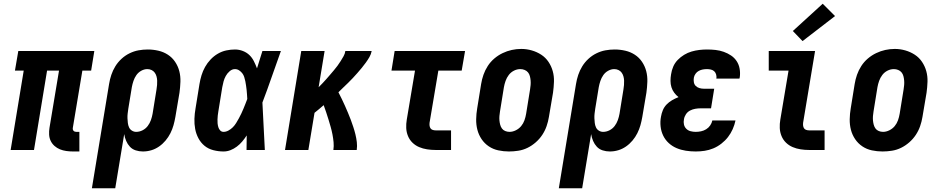

<svg xmlns="http://www.w3.org/2000/svg" viewBox="-20 -803 5040 1028"><path d="M371 8Q353 8 335 5.5Q317 3 301 -3.5Q285 -10 272 -21.5Q259 -33 251.5 -48.5Q244 -64 243 -82.5Q242 -101 245 -119L296 -425H232L162 0H37L107 -425H60L78 -530H485L468 -425H421L370 -119Q369 -114 370 -110Q371 -106 373.5 -103Q376 -100 380 -98.5Q384 -97 388 -97H405V8Z M472 205 564 -353Q568 -378 576 -402Q584 -426 597.5 -448Q611 -470 630.5 -488Q650 -506 673.5 -517.5Q697 -529 721.5 -533.5Q746 -538 771 -538Q800 -538 828 -531.5Q856 -525 879 -510Q902 -495 917.5 -472Q933 -449 940 -422Q947 -395 946 -365.5Q945 -336 941 -307L919 -177Q915 -154 909 -132.5Q903 -111 892.5 -90Q882 -69 866.5 -50.5Q851 -32 831.5 -18.5Q812 -5 790 1.5Q768 8 745 8Q725 8 706.5 2Q688 -4 675.5 -17.5Q663 -31 655.5 -48.5Q648 -66 645 -85L597 205ZM709 -97Q727 -97 743.5 -105.5Q760 -114 771 -128.5Q782 -143 788 -160Q794 -177 797 -194L818 -324Q820 -336 821 -348Q822 -360 821.5 -371.5Q821 -383 818 -394Q815 -405 808.5 -414Q802 -423 791.5 -428Q781 -433 769 -433Q752 -433 736 -424Q720 -415 710 -400.5Q700 -386 694.5 -369.5Q689 -353 686 -337L667 -221Q665 -208 663.5 -195Q662 -182 662.5 -169.5Q663 -157 664.5 -144.5Q666 -132 671 -121Q676 -110 686.5 -103.5Q697 -97 709 -97Z M1177 8Q1149 8 1122 1Q1095 -6 1075 -22.5Q1055 -39 1042.5 -62.5Q1030 -86 1025 -112.5Q1020 -139 1021 -167Q1022 -195 1027 -223L1048 -353Q1052 -377 1059 -400Q1066 -423 1078 -444.5Q1090 -466 1107.5 -484.5Q1125 -503 1146.5 -515.5Q1168 -528 1191.5 -533Q1215 -538 1238 -538Q1260 -538 1280.5 -530Q1301 -522 1315.5 -508Q1330 -494 1339.5 -475Q1349 -456 1356 -437Q1363 -460 1370.5 -483.5Q1378 -507 1385 -530H1484Q1459 -461 1435 -391.5Q1411 -322 1385 -254Q1389 -190 1391.5 -126.5Q1394 -63 1398 0H1300Q1300 -19 1300.5 -38.5Q1301 -58 1301 -78Q1290 -61 1277 -45.5Q1264 -30 1248 -18Q1232 -6 1214 1Q1196 8 1177 8ZM1177 -97Q1190 -97 1203 -104Q1216 -111 1226.5 -121.5Q1237 -132 1244.5 -144.5Q1252 -157 1259 -169.5Q1266 -182 1272 -195Q1278 -208 1283.5 -221Q1289 -234 1294 -247Q1299 -260 1304 -273Q1303 -285 1302.5 -297Q1302 -309 1300.5 -321Q1299 -333 1297.5 -344.5Q1296 -356 1293.5 -368Q1291 -380 1287.5 -391Q1284 -402 1277 -411Q1270 -420 1260 -426.5Q1250 -433 1238 -433Q1223 -433 1210 -422Q1197 -411 1189 -396.5Q1181 -382 1177 -367Q1173 -352 1170 -336L1149 -206Q1147 -196 1146 -185Q1145 -174 1144.5 -163.5Q1144 -153 1145 -142.5Q1146 -132 1149 -122Q1152 -112 1159 -104.5Q1166 -97 1177 -97Z M1506 0 1593 -530H1718L1686 -336Q1697 -347 1707.5 -358Q1718 -369 1728 -380.5Q1738 -392 1748 -403.5Q1758 -415 1768 -427Q1778 -439 1787 -451Q1796 -463 1804 -476Q1812 -489 1819.5 -502Q1827 -515 1829 -530H1970Q1967 -513 1958 -497.5Q1949 -482 1938.5 -467.5Q1928 -453 1916.5 -439Q1905 -425 1893 -411.5Q1881 -398 1869 -385Q1857 -372 1844 -359.5Q1831 -347 1818 -334.5Q1805 -322 1792 -309Q1801 -291 1810 -273Q1819 -255 1827 -236.5Q1835 -218 1843 -199.5Q1851 -181 1858 -162Q1865 -143 1871.5 -123.5Q1878 -104 1883 -83.5Q1888 -63 1890.5 -42Q1893 -21 1890 0H1765Q1768 -21 1766 -42Q1764 -63 1760 -83.5Q1756 -104 1750.5 -123.5Q1745 -143 1739 -162.5Q1733 -182 1726.5 -201.5Q1720 -221 1713 -240Q1701 -229 1688.5 -219Q1676 -209 1664 -199L1631 0Z M2312 0Q2289 0 2266.5 -3.5Q2244 -7 2224 -15.5Q2204 -24 2188.5 -39Q2173 -54 2164.5 -74.5Q2156 -95 2155 -117.5Q2154 -140 2158 -163L2202 -425H2076L2093 -530H2470L2452 -425H2327L2280 -146Q2279 -138 2280 -130Q2281 -122 2285 -116Q2289 -110 2296.5 -107.5Q2304 -105 2312 -105H2395V0Z M2705 8Q2676 8 2648 2Q2620 -4 2597 -19.5Q2574 -35 2558.5 -58Q2543 -81 2536 -108Q2529 -135 2529.5 -164.5Q2530 -194 2535 -223L2556 -353Q2560 -378 2568.5 -402.5Q2577 -427 2591.5 -449.5Q2606 -472 2626.5 -489.5Q2647 -507 2671 -518.5Q2695 -530 2720 -535.5Q2745 -541 2771 -541Q2800 -541 2827.5 -533Q2855 -525 2878 -510Q2901 -495 2916.5 -472Q2932 -449 2939.5 -422Q2947 -395 2946 -365.5Q2945 -336 2941 -307L2919 -177Q2915 -152 2906.5 -127.5Q2898 -103 2883.5 -81Q2869 -59 2848.5 -41Q2828 -23 2804.5 -11.5Q2781 0 2755.5 4Q2730 8 2705 8ZM2708 -97Q2725 -97 2742 -105.5Q2759 -114 2770.5 -128Q2782 -142 2788 -159Q2794 -176 2797 -194L2818 -324Q2820 -336 2821 -348Q2822 -360 2821 -372Q2820 -384 2817 -395.5Q2814 -407 2807 -415.5Q2800 -424 2789 -428.5Q2778 -433 2766 -433Q2748 -433 2731.5 -424.5Q2715 -416 2704 -401.5Q2693 -387 2687 -370Q2681 -353 2678 -336L2657 -206Q2655 -194 2654 -182Q2653 -170 2654 -158.5Q2655 -147 2658 -135.5Q2661 -124 2667.5 -115Q2674 -106 2685 -101.5Q2696 -97 2708 -97Z M2972 205 3064 -353Q3068 -378 3076 -402Q3084 -426 3097.5 -448Q3111 -470 3130.5 -488Q3150 -506 3173.5 -517.5Q3197 -529 3221.5 -533.5Q3246 -538 3271 -538Q3300 -538 3328 -531.5Q3356 -525 3379 -510Q3402 -495 3417.5 -472Q3433 -449 3440 -422Q3447 -395 3446 -365.5Q3445 -336 3441 -307L3419 -177Q3415 -154 3409 -132.5Q3403 -111 3392.5 -90Q3382 -69 3366.5 -50.5Q3351 -32 3331.5 -18.5Q3312 -5 3290 1.5Q3268 8 3245 8Q3225 8 3206.5 2Q3188 -4 3175.5 -17.5Q3163 -31 3155.5 -48.5Q3148 -66 3145 -85L3097 205ZM3209 -97Q3227 -97 3243.5 -105.5Q3260 -114 3271 -128.5Q3282 -143 3288 -160Q3294 -177 3297 -194L3318 -324Q3320 -336 3321 -348Q3322 -360 3321.5 -371.5Q3321 -383 3318 -394Q3315 -405 3308.5 -414Q3302 -423 3291.5 -428Q3281 -433 3269 -433Q3252 -433 3236 -424Q3220 -415 3210 -400.5Q3200 -386 3194.5 -369.5Q3189 -353 3186 -337L3167 -221Q3165 -208 3163.5 -195Q3162 -182 3162.5 -169.5Q3163 -157 3164.5 -144.5Q3166 -132 3171 -121Q3176 -110 3186.5 -103.5Q3197 -97 3209 -97Z M3705 8Q3678 8 3652 4Q3626 0 3602.5 -10Q3579 -20 3560.5 -37Q3542 -54 3531 -76.5Q3520 -99 3517 -125.5Q3514 -152 3519 -178Q3522 -196 3529 -213Q3536 -230 3549 -243.5Q3562 -257 3578.5 -266.5Q3595 -276 3613 -283Q3600 -293 3590 -306.5Q3580 -320 3575 -336Q3570 -352 3570 -370Q3570 -388 3573 -405Q3576 -426 3584.5 -446Q3593 -466 3608.5 -482Q3624 -498 3643 -509.5Q3662 -521 3682.5 -527Q3703 -533 3724 -535.5Q3745 -538 3765 -538Q3789 -538 3811.5 -535.5Q3834 -533 3855 -525.5Q3876 -518 3894 -506Q3912 -494 3924 -476Q3936 -458 3940 -435.5Q3944 -413 3941 -390Q3940 -388 3940 -386Q3940 -384 3939 -382H3815Q3815 -382 3815 -383Q3815 -384 3816 -384Q3817 -395 3814 -405Q3811 -415 3804 -421.5Q3797 -428 3786.5 -430.5Q3776 -433 3765 -433Q3754 -433 3743 -431Q3732 -429 3721.5 -423.5Q3711 -418 3704 -408Q3697 -398 3695 -387Q3693 -375 3695 -363Q3697 -351 3705 -343Q3713 -335 3724.5 -331.5Q3736 -328 3748 -328H3804L3787 -223H3731Q3717 -223 3702.5 -220.5Q3688 -218 3674.5 -211Q3661 -204 3652.5 -191Q3644 -178 3642 -164Q3639 -150 3642 -136.5Q3645 -123 3654.5 -113.5Q3664 -104 3677.5 -100.5Q3691 -97 3705 -97Q3719 -97 3733.5 -100Q3748 -103 3761 -111Q3774 -119 3782.5 -131.5Q3791 -144 3794 -158H3918Q3913 -134 3903 -111.5Q3893 -89 3878 -69.5Q3863 -50 3842.5 -34Q3822 -18 3799 -8.5Q3776 1 3752.5 4.5Q3729 8 3705 8Z M4312 0Q4289 0 4266.5 -3.5Q4244 -7 4224 -15.5Q4204 -24 4188.5 -39Q4173 -54 4164.5 -74.5Q4156 -95 4155 -117.5Q4154 -140 4158 -163L4202 -425H4096V-530H4344L4280 -146Q4279 -138 4280 -130Q4281 -122 4285 -116Q4289 -110 4296.5 -107.5Q4304 -105 4312 -105H4395V0ZM4277 -583 4225 -637 4385 -783 4451 -717Z M4705 8Q4676 8 4648 2Q4620 -4 4597 -19.5Q4574 -35 4558.5 -58Q4543 -81 4536 -108Q4529 -135 4529.5 -164.5Q4530 -194 4535 -223L4556 -353Q4560 -378 4568.5 -402.5Q4577 -427 4591.5 -449.5Q4606 -472 4626.5 -489.5Q4647 -507 4671 -518.5Q4695 -530 4720 -535.5Q4745 -541 4771 -541Q4800 -541 4827.5 -533Q4855 -525 4878 -510Q4901 -495 4916.5 -472Q4932 -449 4939.5 -422Q4947 -395 4946 -365.5Q4945 -336 4941 -307L4919 -177Q4915 -152 4906.5 -127.5Q4898 -103 4883.5 -81Q4869 -59 4848.5 -41Q4828 -23 4804.5 -11.5Q4781 0 4755.5 4Q4730 8 4705 8ZM4708 -97Q4725 -97 4742 -105.5Q4759 -114 4770.5 -128Q4782 -142 4788 -159Q4794 -176 4797 -194L4818 -324Q4820 -336 4821 -348Q4822 -360 4821 -372Q4820 -384 4817 -395.5Q4814 -407 4807 -415.5Q4800 -424 4789 -428.5Q4778 -433 4766 -433Q4748 -433 4731.5 -424.5Q4715 -416 4704 -401.5Q4693 -387 4687 -370Q4681 -353 4678 -336L4657 -206Q4655 -194 4654 -182Q4653 -170 4654 -158.5Q4655 -147 4658 -135.5Q4661 -124 4667.5 -115Q4674 -106 4685 -101.5Q4696 -97 4708 -97Z"/></svg>

Font: Iosevka Curly Slab XBdObl
Style: Regular
Weight: 800
Italic angle: -9°
Monospace: yes
Designer: Belleve Invis
Foundry: Belleve Invis
Version: Version 11.1.0; ttfautohint (v1.8.3)